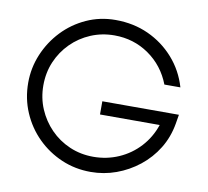

<svg xmlns="http://www.w3.org/2000/svg" viewBox="-78 -780 947 874"><g transform="rotate(10 395.5 -342.5)"><path d="M395 8Q323 8 260 -19Q197 -46 148.5 -94Q100 -142 72.5 -206Q45 -270 45 -343Q45 -412 71.5 -475Q98 -538 144.5 -587Q191 -636 253.5 -664.5Q316 -693 388 -693Q471 -693 540 -661.5Q609 -630 659 -573.5Q709 -517 731 -442H657Q625 -525 554.5 -574Q484 -623 395 -623Q337 -623 286 -601.5Q235 -580 196.5 -541.5Q158 -503 136.5 -452.5Q115 -402 115 -343Q115 -285 136.5 -234.5Q158 -184 196 -145Q234 -106 285 -84Q336 -62 395 -62Q457 -62 512 -86Q567 -110 607.5 -154Q648 -198 668 -257H392V-318H746L739 -276Q728 -212 696 -160Q664 -108 616.5 -70.5Q569 -33 512.5 -12.5Q456 8 395 8Z"/></g></svg>

Font: Teachers
Style: Regular
Weight: 400
Designer: Alfredo Marco Pradil, Chank Diesel
Version: Version 1.001